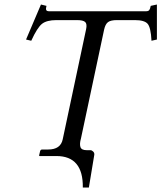

<svg xmlns="http://www.w3.org/2000/svg" viewBox="-20 -688 714 849"><path d="M337.9 -75.2Q331.1 -51.8 335.7 -37.8Q340.3 -23.9 363.3 -23.9H379.9Q385.7 -23.9 391.8 -18.1Q397.9 -12.2 397 -3.9L373 141.1H346.2Q348.1 2 229.5 2H154.8L152.8 0L157.2 -19Q159.2 -26.9 166.5 -26.9H192.9Q248 -26.9 257.3 -71.8L360.8 -559.1Q365.7 -582 356.7 -590.6Q347.7 -599.1 320.3 -599.1H229.5Q187 -599.1 166 -582.8Q145 -566.4 118.2 -507.8L95.2 -513.2L161.1 -668L185.5 -662.1Q182.1 -649.9 184.3 -644Q186.5 -638.2 197.8 -638.2H625.5Q635.7 -638.2 639.9 -643.3Q644 -648.4 646.5 -662.1L673.8 -668V-513.2L649.9 -507.8Q647 -566.4 632.8 -582.8Q618.7 -599.1 576.2 -599.1H497.1Q469.7 -599.1 457.8 -590.3Q445.8 -581.5 440.4 -557.1Z"/></svg>

Font: Linux Biolinum O
Style: Italic
Weight: 400
Italic angle: -12°
Designer: Philipp H. Poll
Foundry: Philipp H. Poll
Version: Version 1.1.3